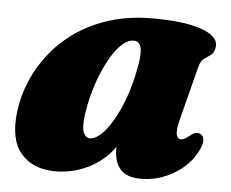

<svg xmlns="http://www.w3.org/2000/svg" viewBox="-42 -533 718 597"><g transform="rotate(5 317.0 -235.0)"><path d="M523 -180Q514 -145 517.5 -131.5Q521 -118 531 -118Q536.5 -118 542 -120.8Q547.5 -123.5 556 -130Q568 -140 575.8 -141.8Q583.5 -143.5 591 -139.5Q600.5 -134.5 601.2 -121Q602 -107.5 591 -86.5Q567.5 -41 519.8 -13Q472 15 418.5 15Q373 15 353.5 -7.8Q334 -30.5 334 -69.5Q334 -82 335 -95.5Q336 -109 337.8 -123Q339.5 -137 342 -150.5Q344.5 -164 347.5 -176.5L361.5 -136.5Q349 -91 317.5 -56.8Q286 -22.5 242.8 -3.8Q199.5 15 150.5 15Q80.5 15 43.2 -29Q6 -73 17 -161Q23 -208.5 42.5 -255.2Q62 -302 95 -343.5Q128 -385 174.2 -416.8Q220.5 -448.5 280 -466.8Q339.5 -485 411.5 -485Q483 -485 529 -475.5Q575 -466 596.2 -449.8Q617.5 -433.5 614.5 -413.5Q612 -395.5 602 -388.2Q592 -381 581.5 -373.8Q571 -366.5 566 -348ZM227 -163.5Q222.5 -125.5 229.8 -111Q237 -96.5 249 -96.5Q262.5 -96.5 277.2 -108Q292 -119.5 307 -141Q322 -162.5 336 -192Q350 -221.5 361.2 -258.2Q372.5 -295 379.5 -336.5Q386.5 -375.5 381 -393.2Q375.5 -411 359 -411Q341.5 -411 324.2 -396Q307 -381 291.2 -355.2Q275.5 -329.5 262.2 -297.2Q249 -265 240 -230.5Q231 -196 227 -163.5Z"/></g></svg>

Font: Fraunces
Style: Italic
Weight: 900
Italic angle: -16°
Version: Version 1.000;[0bf87f6ff]